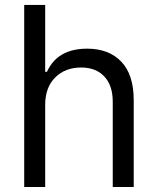

<svg xmlns="http://www.w3.org/2000/svg" viewBox="-20 -747 631 767"><path d="M160.5 -328.1V0H76.7V-727.3H160.5V-460.2H167.6Q209.5 -552.6 328.1 -552.6Q414.8 -552.6 464.5 -500.7Q514.2 -448.9 514.2 -346.6V0H430.4V-340.9Q430.4 -405.5 396.8 -441.4Q363.3 -477.3 304 -477.3Q240.4 -477.3 200.5 -437.5Q160.5 -397.7 160.5 -328.1Z"/></svg>

Font: TID UI
Style: Regular
Weight: 400
Designer: The TID Project Authors
Foundry: Bakken & Bæck
Version: Version 1.001;hotconv 1.0.109;makeotfexe 2.5.65596